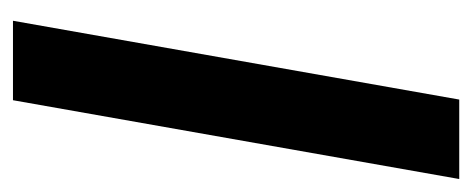

<svg xmlns="http://www.w3.org/2000/svg" viewBox="-236 -492 728 296"><g transform="rotate(90 128.0 -344.0)"><path d="M134.5 0H12L133.5 -688H256Z"/></g></svg>

Font: Lucymar Sans
Style: Bold Italic
Weight: 700
Italic angle: -10°
Foundry: The League of Moveable Type (original font) / Main changes by Cristiano Sobral with portions from Mirco Monsees
Version: Version 2.00;August 30, 2020;FontCreator 13.0.0.2681 64-bit